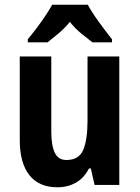

<svg xmlns="http://www.w3.org/2000/svg" viewBox="-20 -837 593 816"><path d="M487 -597V-51H382L366 -121H358Q338 -81 303 -61Q268 -41 224 -41Q146 -41 105 -92.5Q64 -144 64 -242V-597H198V-279Q198 -218 213 -187.5Q228 -157 262 -157Q316 -157 334 -200.5Q352 -244 352 -325V-597ZM353 -817Q371 -784 400 -744Q429 -704 456 -670V-657H373Q353 -672 326 -694Q299 -716 277 -744Q254 -716 227 -693.5Q200 -671 182 -657H98V-670Q114 -689 134.5 -716Q155 -743 173 -770Q191 -797 202 -817Z"/></svg>

Font: Noto Sans Tamil UI Condensed
Style: Bold
Weight: 700
Width: 3
Designer: Jelle Bosma - Monotype Design Team
Foundry: Monotype Imaging Inc.
Version: Version 2.004; ttfautohint (v1.8.4.7-5d5b)